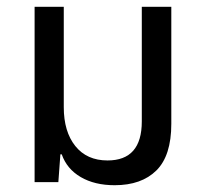

<svg xmlns="http://www.w3.org/2000/svg" viewBox="-20 -537 599 566"><path d="M318 9Q259 9 218 -15Q177 -39 162 -82H158L152 0H82V-517H168V-221Q168 -149 202 -106.5Q236 -64 297 -64Q398 -64 398 -179V-517H485V-172Q485 -78 441 -34.5Q397 9 318 9Z"/></svg>

Font: Noto Sans Thai UI SemCond
Style: Regular
Weight: 400
Width: 4
Designer: Monotype Design Team
Foundry: Monotype Imaging Inc.
Version: Version 2.000